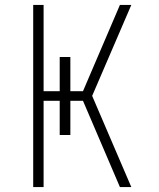

<svg xmlns="http://www.w3.org/2000/svg" viewBox="-20 -755 640 775"><path d="M114 0V-735H156V-387H221V-525H264V-387H315L464 -735H510L352 -368L510 0H464L315 -348H264V-210H221V-348H156V0Z"/></svg>

Font: Iosevka SS04 XLt Ex
Style: Regular
Weight: 200
Width: 7
Monospace: yes
Designer: Belleve Invis
Foundry: Belleve Invis
Version: Version 19.0.0; ttfautohint (v1.8.4)